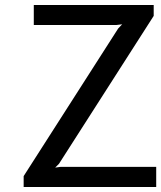

<svg xmlns="http://www.w3.org/2000/svg" viewBox="-20 -747 644 767"><path d="M74.5 0V-43.5L452 -633L468 -650L444 -647H115V-727H594V-683.5L215.5 -92.5L200.5 -77.5L222.5 -80.5H604V0Z"/></svg>

Font: Expletus Sans Medium
Style: Regular
Weight: 500
Version: Version 7.500